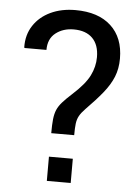

<svg xmlns="http://www.w3.org/2000/svg" viewBox="-52 -762 569 802"><g transform="rotate(5 232.5 -360.5)"><path d="M175.8 -200.2Q175.8 -235.8 178.2 -258.8Q180.7 -281.7 187.7 -298.3Q194.8 -314.9 209.5 -331.5Q224.1 -348.1 249 -370.6Q300.8 -417.5 319.6 -455.3Q338.4 -493.2 338.4 -532.7Q338.4 -584.5 310.8 -612.3Q283.2 -640.1 231.9 -640.1Q187.5 -640.1 156.5 -616Q125.5 -591.8 125.5 -544.9H33.7L32.2 -547.9Q31.2 -600.1 56.9 -639.2Q82.5 -678.2 127.9 -699.7Q173.3 -721.2 231.9 -721.2Q328.1 -721.2 381.3 -672.1Q434.6 -623 434.6 -535.2Q434.6 -493.2 420.7 -458.7Q406.7 -424.3 378.9 -389.9Q351.1 -355.5 309.1 -313Q292 -295.4 284.2 -281Q276.4 -266.6 274.2 -248.3Q272 -230 272 -200.2ZM174.8 0V-101.6H274.9V0Z"/></g></svg>

Font: Roboto Slab
Style: Regular
Weight: 400
Designer: Google
Version: Version 2.000; ttfautohint (v1.8.1.43-b0c9)